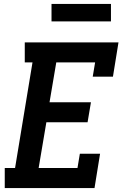

<svg xmlns="http://www.w3.org/2000/svg" viewBox="-20 -949 640 969"><path d="M4 0V-101H56L144 -634H105V-735H578L550 -562H448L460 -634H264L230 -433H439L422 -332H214L175 -101H371L383 -173H485L457 0ZM240 -841V-929H540V-841Z"/></svg>

Font: Iosevka Curly Slab ExObl
Style: Bold
Weight: 700
Width: 7
Italic angle: -9°
Monospace: yes
Designer: Belleve Invis
Foundry: Belleve Invis
Version: Version 11.0.0; ttfautohint (v1.8.3)